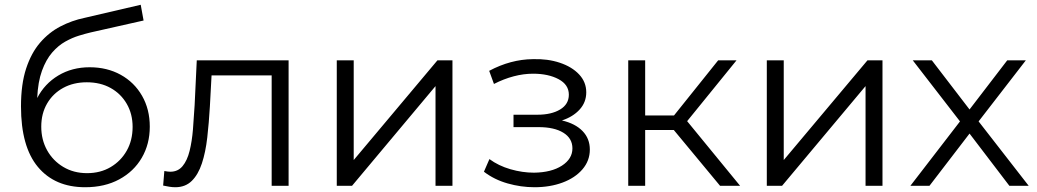

<svg xmlns="http://www.w3.org/2000/svg" viewBox="-20 -779 4348 805"><path d="M337 6Q210 6 139 -79Q68 -164 68 -333Q68 -426 89.5 -491.5Q111 -557 148 -600Q185 -643 233 -668Q281 -693 334 -704L570 -759L582 -693L360 -643Q339 -638 311 -629.5Q283 -621 253.5 -604.5Q224 -588 198.5 -558.5Q173 -529 156 -482.5Q139 -436 136 -368Q167 -428 224.5 -462.5Q282 -497 356 -497Q429 -497 486 -465.5Q543 -434 575.5 -377.5Q608 -321 608 -248Q608 -175 574.5 -117.5Q541 -60 480 -27Q419 6 337 6ZM345 -53Q401 -53 444 -78.5Q487 -104 511.5 -147.5Q536 -191 536 -247Q536 -301 511.5 -343.5Q487 -386 444 -410Q401 -434 344 -434Q288 -434 245 -410.5Q202 -387 177.5 -345Q153 -303 153 -248Q153 -193 177.5 -149Q202 -105 245.5 -79Q289 -53 345 -53Z M715 6Q703 6 690.5 4Q678 2 664 -1L669 -62Q684 -59 694 -59Q726 -59 745.5 -82.5Q765 -106 775 -146.5Q785 -187 789 -236.5Q793 -286 796 -338L805 -526H1190V0H1119V-463H867L860 -333Q856 -264 849 -202.5Q842 -141 826.5 -94Q811 -47 784 -20.5Q757 6 715 6Z M1392 0V-526H1463V-108L1814 -526H1877V0H1806V-418L1456 0Z M2221 6Q2164 6 2108 -10Q2052 -26 2009 -59L2032 -112Q2070 -84 2120 -69.5Q2170 -55 2219 -55Q2292 -56 2336 -84.5Q2380 -113 2380 -157Q2380 -199 2342 -222.5Q2304 -246 2238 -246H2133V-298H2233Q2292 -298 2328.5 -320Q2365 -342 2365 -382Q2365 -424 2322 -447Q2279 -470 2215 -470Q2175 -470 2133.5 -459Q2092 -448 2051 -427L2031 -482Q2121 -530 2214 -531Q2276 -533 2327 -516Q2378 -499 2408 -467Q2438 -435 2438 -392Q2438 -350 2410 -319.5Q2382 -289 2336 -274Q2392 -261 2422.5 -229.5Q2453 -198 2453 -152Q2453 -105 2422 -69Q2391 -33 2338.5 -13.5Q2286 6 2221 6Z M2999 0 2805 -234H2685V0H2614V-526H2685V-295H2806L2991 -526H3068L2861 -271L3083 0Z M3195 0V-526H3266V-108L3617 -526H3680V0H3609V-418L3259 0Z M3797 0 4005 -270 3807 -526H3887L4045 -320L4203 -526H4281L4083 -270L4293 0H4212L4045 -219L3877 0Z"/></svg>

Font: Montserrat
Style: Regular
Weight: 400
Designer: Julieta Ulanovsky
Foundry: Julieta Ulanovsky
Version: Version 9.000; ttfautohint (v1.8.4.7-5d5b)